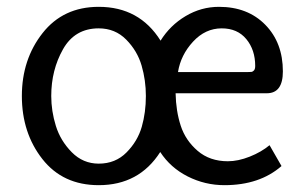

<svg xmlns="http://www.w3.org/2000/svg" viewBox="-20 -529 882 562"><path d="M769 -104 804 -43Q740 13 637 13Q580 13 529.5 -12.5Q479 -38 449 -84Q387 13 269 13Q164 13 104 -63.5Q44 -140 44 -248Q44 -355 104.5 -432Q165 -509 269 -509Q388 -509 450 -410Q478 -455 523.5 -482Q569 -509 621 -509Q705 -509 756.5 -456.5Q808 -404 808 -320Q808 -256 761 -256H494Q495 -204 509 -161Q523 -118 558.5 -87.5Q594 -57 647 -57Q677 -57 711 -70.5Q745 -84 769 -104ZM501 -318H703Q712 -318 716 -318.5Q720 -319 723.5 -323Q727 -327 727 -336Q727 -383 701 -414.5Q675 -446 629 -446Q581 -446 545 -407Q509 -368 501 -318ZM269 -50Q318 -50 350.5 -83Q383 -116 395 -158Q407 -200 407 -248Q407 -294 394.5 -337Q382 -380 349.5 -413Q317 -446 269 -446Q199 -446 164.5 -385Q130 -324 130 -248Q130 -204 143.5 -160.5Q157 -117 190 -83.5Q223 -50 269 -50Z"/></svg>

Font: Rosario
Style: Regular
Weight: 400
Designer: Hector Gatti
Foundry: Omnibus-Type
Version: Version 1.004